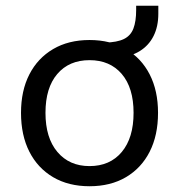

<svg xmlns="http://www.w3.org/2000/svg" viewBox="-20 -638 622 667"><path d="M291 9Q218 9 164.5 -22.5Q111 -54 82 -111Q53 -168 53 -246Q53 -323 82 -379.5Q111 -436 164.5 -467.5Q218 -499 291 -499Q364 -499 417.5 -467.5Q471 -436 500 -379.5Q529 -323 529 -246Q529 -168 500 -111Q471 -54 417.5 -22.5Q364 9 291 9ZM291 -61Q362 -61 403 -110Q444 -159 444 -246Q444 -333 403 -381Q362 -429 291 -429Q220 -429 179 -381Q138 -333 138 -246Q138 -159 179.5 -110Q221 -61 291 -61ZM390 -438 345 -468V-490Q387 -491 410.5 -502.5Q434 -514 443.5 -539Q453 -564 453 -603V-618H530V-590Q530 -546 513.5 -513Q497 -480 465.5 -460.5Q434 -441 390 -438Z"/></svg>

Font: Nunito Sans 10pt
Style: Regular
Weight: 400
Designer: Vernon Adams
Foundry: Vernon Adams
Version: Version 3.101;gftools[0.9.27]